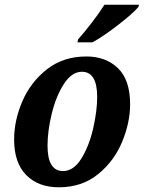

<svg xmlns="http://www.w3.org/2000/svg" viewBox="-20 -786 611 816"><path d="M40 -193Q40 -274 75 -355.5Q110 -437 179.5 -491.5Q249 -546 347 -546Q430 -546 481.5 -496Q533 -446 533 -343Q533 -265 499 -183Q465 -101 396.5 -45.5Q328 10 230 10Q143 10 91.5 -42Q40 -94 40 -193ZM393 -374Q393 -481 328 -481Q285 -481 251.5 -429Q218 -377 200 -303Q182 -229 182 -167Q182 -59 248 -59Q293 -59 326 -112.5Q359 -166 376 -240.5Q393 -315 393 -374ZM312 -619Q338 -648 370 -689.5Q402 -731 424 -766H571L568 -756Q544 -728 482 -680Q420 -632 373 -606H309Z"/></svg>

Font: Noto Serif Narrow
Style: Bold Italic
Weight: 700
Width: 4
Italic angle: -12°
Designer: Monotype Design Team
Foundry: Monotype Imaging Inc.
Version: Version 1.001